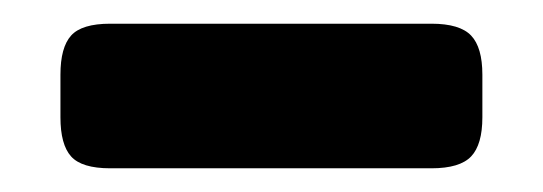

<svg xmlns="http://www.w3.org/2000/svg" viewBox="-20 -723 458 162"><path d="M31 -624V-660Q31 -683 40 -693Q49 -703 73 -703H344Q368 -703 377.5 -693Q387 -683 387 -660V-624Q387 -601 377.5 -591Q368 -581 344 -581H73Q49 -581 40 -591Q31 -601 31 -624Z"/></svg>

Font: Mitr Medium
Style: Regular
Weight: 500
Designer: Thanarat Vachiruckul
Foundry: Cadson Demak
Version: Version 1.002